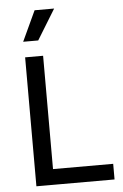

<svg xmlns="http://www.w3.org/2000/svg" viewBox="-60 -937 626 979"><g transform="rotate(-5 253.5 -447.5)"><path d="M86 0V-660H178V0ZM116 0V-80H486V0ZM160 -740H83L155 -895H255Z"/></g></svg>

Font: Bricolage Grotesque
Style: Regular
Weight: 400
Designer: Mathieu Triay
Foundry: Atelier Triay
Version: Version 1.001;gftools[0.9.33.dev8+g029e19f]